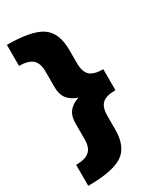

<svg xmlns="http://www.w3.org/2000/svg" viewBox="-226 -808 918 1084"><g transform="rotate(-30 233.0 -266.5)"><path d="M13.2 -726.1Q172.9 -726.1 238.5 -682.1Q304.2 -638.2 304.2 -524.9V-439Q304.2 -382.3 329.8 -358.6Q355.5 -335 416 -335V-198.2Q355.5 -198.2 329.8 -174.6Q304.2 -150.9 304.2 -94.2V-6.8Q304.2 105.5 238.5 149.2Q172.9 192.9 13.2 192.9V56.2Q72.8 56.2 99.9 32.5Q127 8.8 127 -43.9V-148.9Q127 -195.3 148.4 -223.4Q169.9 -251.5 213.9 -266.1Q169.9 -281.7 148.4 -309.6Q127 -337.4 127 -383.8V-487.8Q127 -541.5 99.9 -565.2Q72.8 -588.9 13.2 -588.9Z"/></g></svg>

Font: Work Sans Black
Style: Regular
Weight: 900
Designer: Wei Huang
Foundry: Wei Huang
Version: Version 2.012